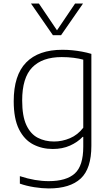

<svg xmlns="http://www.w3.org/2000/svg" viewBox="-20 -828 622 1078"><path d="M254 230Q217 230 172.5 223Q128 216 91.5 203V161Q136 175.5 175.8 182.2Q215.5 189 253.5 189Q352.5 189 400 146Q447.5 103 447.5 -4.5V-59.5H444Q415.5 -29.5 373 -10.5Q330.5 8.5 276.5 8.5Q215.5 8.5 165.8 -17.5Q116 -43.5 86.5 -102.5Q57 -161.5 57 -259.5Q57 -406 126.8 -477.2Q196.5 -548.5 330.5 -548.5Q358.5 -548.5 386.2 -545.8Q414 -543 441 -538Q468 -533 493 -525.5V-9.5Q493 119 433 174.5Q373 230 254 230ZM283.5 -33.5Q329 -33.5 372.8 -52Q416.5 -70.5 447.5 -111V-493Q424.5 -499.5 393.2 -503.5Q362 -507.5 326.5 -507.5Q217.5 -507.5 161 -449.5Q104.5 -391.5 104.5 -264Q104.5 -176 128 -125.8Q151.5 -75.5 192 -54.5Q232.5 -33.5 283.5 -33.5ZM277 -630.5 154 -808H198.5L308 -646H292L401.5 -808H446L323 -630.5Z"/></svg>

Font: Encode Sans SemiExpanded ExtraLight
Style: Regular
Weight: 250
Width: 6
Designer: Multiple Designers
Foundry: Impallari Type
Version: Version 3.002